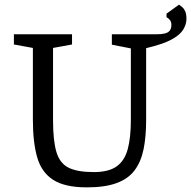

<svg xmlns="http://www.w3.org/2000/svg" viewBox="-20 -796 825 829"><path d="M355 13Q260 13 209.5 -19.5Q159 -52 140.5 -117Q122 -182 122 -278V-589L40 -604V-648H291V-604L209 -589V-278Q209 -189 223.5 -140Q238 -91 276 -72Q314 -53 385 -53Q449 -53 483.5 -77.5Q518 -102 531.5 -152Q545 -202 545 -278V-587L463 -603V-648H656Q678 -648 692 -651.5Q706 -655 713 -664Q720 -673 720 -688Q720 -701 714.5 -708.5Q709 -716 699 -722V-737L753 -776Q760 -771 767.5 -764.5Q775 -758 780 -746.5Q785 -735 785 -714Q785 -691 771 -668Q757 -645 720 -625Q683 -605 611 -588V-278Q611 -206 600 -152Q589 -98 561.5 -61Q534 -24 483.5 -5.5Q433 13 355 13Z"/></svg>

Font: Faustina Light
Style: Regular
Weight: 400
Version: Version 1.200